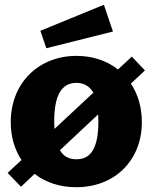

<svg xmlns="http://www.w3.org/2000/svg" viewBox="-20 -774 640 804"><path d="M587 -479 532 -537 474 -483C429 -519 369 -540 300 -540C144 -540 25 -429 25 -262C25 -202 41 -148 70 -104L12 -50L68 8L125 -46C171 -10 231 10 299 10C462 10 574 -104 574 -262C574 -324 558 -379 528 -424ZM300 -107C269 -107 246 -119 231 -145L391 -295L392 -266C392 -158 363 -107 300 -107ZM415 -754 149 -645 174 -572 453 -642ZM207 -266C207 -375 238 -427 300 -427C332 -427 355 -413 371 -386L208 -234Z"/></svg>

Font: Bisquit Text
Style: Bold
Weight: 800
Version: Version 1.004;Glyphs 3.2.3 (3260)